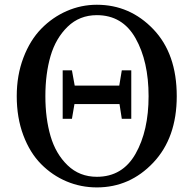

<svg xmlns="http://www.w3.org/2000/svg" viewBox="-20 -775 818 812"><path d="M484.4 -413.1 495.1 -477.5H535.2V-272.5H495.1L485.4 -335H294.9L284.2 -272.5H245.1V-477.5H284.2L295.9 -413.1ZM389.6 -27.3Q498 -27.3 553.2 -124.5Q608.4 -221.7 608.4 -368.2Q608.4 -515.6 553.2 -613.3Q498 -710.9 389.6 -710.9Q316.4 -710.9 266.1 -662.1Q215.8 -613.3 193.8 -538.1Q171.9 -462.9 171.9 -368.2Q171.9 -274.4 193.8 -199.2Q215.8 -124 266.1 -75.7Q316.4 -27.3 389.6 -27.3ZM389.6 -754.9Q529.3 -754.9 628.4 -651.4Q727.5 -547.9 727.5 -368.2Q727.5 -192.4 628.4 -87.4Q529.3 17.6 389.6 17.6Q322.3 17.6 261.7 -7.8Q201.2 -33.2 153.8 -81.1Q106.4 -128.9 78.6 -203.1Q50.8 -277.3 50.8 -368.2Q50.8 -457 79.1 -531.2Q107.4 -605.5 154.8 -653.8Q202.1 -702.1 262.7 -728.5Q323.2 -754.9 389.6 -754.9Z"/></svg>

Font: Bpmf Zihi Serif SemiBold
Style: SemiBold
Weight: 600
Foundry: But Ko
Version: Version 1.320